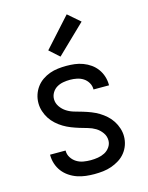

<svg xmlns="http://www.w3.org/2000/svg" viewBox="-117 -839 708 920"><g transform="rotate(-15 237.5 -379.0)"><path d="M236 8Q215 8 193.5 5.5Q172 3 151.5 -4Q131 -11 112.5 -23.5Q94 -36 81 -53Q68 -70 61 -91Q54 -112 54 -134V-137H131V-135Q131 -117 141 -101.5Q151 -86 166.5 -76.5Q182 -67 200 -64Q218 -61 236 -61Q254 -61 272 -64Q290 -67 305.5 -75Q321 -83 331.5 -98Q342 -113 342 -131Q342 -152 329.5 -169.5Q317 -187 299.5 -197.5Q282 -208 262 -213.5Q242 -219 222.5 -225Q203 -231 184 -238.5Q165 -246 147.5 -256.5Q130 -267 114.5 -281Q99 -295 88 -312Q77 -329 70.5 -349Q64 -369 64 -390Q64 -411 70.5 -431Q77 -451 89.5 -468Q102 -485 119.5 -497Q137 -509 156.5 -516Q176 -523 197 -525.5Q218 -528 239 -528Q260 -528 280.5 -525.5Q301 -523 321 -515.5Q341 -508 358 -496Q375 -484 387.5 -467Q400 -450 406.5 -429.5Q413 -409 413 -388V-385H336V-386Q336 -404 327 -419Q318 -434 304 -443Q290 -452 273 -455.5Q256 -459 239 -459Q222 -459 205 -456Q188 -453 173.5 -444.5Q159 -436 150 -421Q141 -406 141 -389Q141 -369 153 -351.5Q165 -334 182.5 -323Q200 -312 220 -306.5Q240 -301 260 -295Q280 -289 299 -281.5Q318 -274 335.5 -263.5Q353 -253 368.5 -239Q384 -225 395 -208Q406 -191 412.5 -171Q419 -151 419 -131Q419 -109 412 -88.5Q405 -68 391.5 -51Q378 -34 359.5 -22.5Q341 -11 321 -4Q301 3 279.5 5.5Q258 8 236 8ZM224 -578 175 -622 305 -766 365 -714Z"/></g></svg>

Font: Iosevka QP
Style: Regular
Weight: 400
Designer: Belleve Invis
Foundry: Belleve Invis
Version: Version 20.0.0; ttfautohint (v1.8.4)